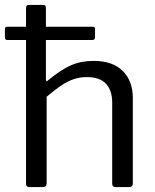

<svg xmlns="http://www.w3.org/2000/svg" viewBox="-20 -762 632 782"><path d="M99 0Q86 0 86 -13V-729Q86 -742 97 -742H156Q167 -742 167 -730V-438Q167 -433 169.5 -431.5Q172 -430 176 -435Q228 -478 269 -496Q310 -514 361 -514Q439 -514 480 -473Q521 -432 521 -363V-16Q521 0 506 0H450Q444 0 440.5 -3.5Q437 -7 437 -13V-344Q437 -393 412 -420.5Q387 -448 334 -448Q304 -448 278.5 -439Q253 -430 227.5 -412.5Q202 -395 170 -368V-15Q170 0 154 0ZM11 -599Q5 -599 2.5 -601.5Q0 -604 0 -610V-643Q0 -653 8 -653H358Q367 -653 367 -644V-610Q367 -599 355 -599Z"/></svg>

Font: Libre Franklin
Style: Regular
Weight: 400
Designer: Pablo Impallari, Rodrigo Fuenzalida, Nhung Nguyen
Foundry: Impallari Type
Version: Version 3.000